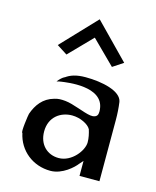

<svg xmlns="http://www.w3.org/2000/svg" viewBox="-116 -857 767 941"><g transform="rotate(15 267.0 -387.0)"><path d="M180 -458H179C169 -453 158 -443 146 -428C152 -430 162 -432 170 -433C194 -436 375 -466 387 -352C388 -345 388 -338 387 -331C385 -310 363 -308 349 -310C314 -315 255 -343 213 -347C191 -349 176 -349 157 -343C103 -328 74 -288 57 -240C55 -235 41 -139 50 -141C68 -55 141 3 230 3C291 3 343 -47 358 -67L375 -86V-10H476V-320C476 -352 474 -382 470 -411C461 -464 363 -485 279 -485C231 -485 202 -474 180 -458ZM253 -68C195 -68 151 -109 151 -176C151 -250 206 -287 264 -287C306 -287 348 -265 359 -244L360 -243V-242C366 -223 371 -201 371 -179C371 -137 319 -68 253 -68ZM106 -602 159 -568 272 -684 390 -567 443 -602 272 -777Z"/></g></svg>

Font: Bluebird
Style: LiNrw
Weight: 300
Designer: Jasper
Foundry: Cannot Into Space Fonts
Version: Version 0.98